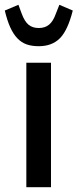

<svg xmlns="http://www.w3.org/2000/svg" viewBox="-40 -782 324 802"><path d="M70 0V-520H173V0ZM122 -589Q93 -589 71.5 -596.5Q50 -604 33 -621.5Q16 -639 3 -667.5Q-10 -696 -20 -738L37 -762L51 -724Q63 -692 79.5 -678.5Q96 -665 122 -665Q148 -665 165 -679Q182 -693 193 -724L208 -762L264 -738Q243 -655 210 -622Q177 -589 122 -589Z"/></svg>

Font: IBM Plex Sans Cond Medm
Style: Regular
Weight: 500
Width: 3
Designer: Mike Abbink, Paul van der Laan, Pieter van Rosmalen
Foundry: Bold Monday
Version: Version 1.3